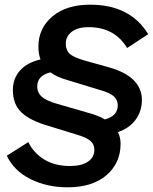

<svg xmlns="http://www.w3.org/2000/svg" viewBox="-20 -690 653 820"><path d="M447 -402Q586 -362 586 -263Q586 -215 559 -178.5Q532 -142 484 -126Q495 -102 495 -76Q495 6 435 58Q375 110 268 110Q181 110 110.5 75Q40 40 9 -25L101 -83Q124 -36 169.5 -8.5Q215 19 279 19Q328 19 355.5 0.5Q383 -18 383 -50Q383 -74 366 -88.5Q349 -103 308 -115L188 -152Q108 -175 71.5 -210Q35 -245 35 -305Q35 -356 66.5 -390Q98 -424 153 -436Q144 -460 144 -491Q144 -569 203.5 -619.5Q263 -670 365 -670Q536 -670 613 -544L523 -485Q469 -574 359 -574Q311 -574 286 -554Q261 -534 261 -504Q261 -476 277.5 -460.5Q294 -445 343 -431ZM354 -209Q402 -196 428 -180Q483 -195 483 -240Q483 -263 466 -278.5Q449 -294 409 -305L265 -349Q225 -360 195 -381Q139 -367 139 -321Q139 -294 159 -276.5Q179 -259 226 -246Z"/></svg>

Font: Elaine Sans SemiBold
Style: Italic
Weight: 600
Italic angle: -13°
Designer: Wei Huang
Foundry: Wei Huang
Version: Version 2.001;December 24, 2019;FontCreator 12.0.0.2547 64-b